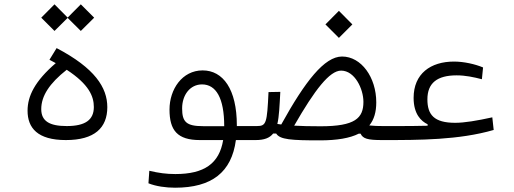

<svg xmlns="http://www.w3.org/2000/svg" viewBox="-20 -648 2384 891"><path d="M285.6 2C418.9 2 478 -54.7 478 -150.9C478 -241.7 419.9 -332 242.7 -424.8L209.5 -370.6C219.7 -365.2 229.5 -359.9 238.8 -355C141.6 -271.5 107.9 -202.1 107.9 -134.3C107.9 -54.2 154.3 2 285.6 2ZM289.6 -324.2C392.6 -256.8 415.5 -201.2 415.5 -151.4C415.5 -91.8 376 -63 289.6 -63C209 -63 171.4 -86.4 171.4 -141.6C171.4 -202.6 209.5 -261.2 289.6 -324.2ZM355 -504.4 417 -565.9 355 -627.9 293.9 -566.4 232.9 -627.9 171.4 -565.9 232.9 -504.4 293.9 -564.9Z M792.5 223.1C962.9 223.1 1054.7 151.4 1074.7 2H1164.6C1200.2 2 1214.4 -4.4 1214.4 -31.2C1214.4 -56.2 1206.1 -63 1171.9 -63H1079.1C1079.1 -64 1079.1 -65.4 1079.1 -66.4C1079.1 -233.9 1015.1 -321.3 920.4 -321.3C825.2 -321.3 766.6 -233.4 766.6 -139.6C766.6 -43 803.2 2 907.7 2H1015.6C997.6 110.8 928.2 159.7 793.9 159.7C751.5 159.7 716.3 154.8 672.9 144.5L668.9 202.6C704.1 216.8 750 223.1 792.5 223.1ZM1020.5 -62.5C993.7 -62.5 968.3 -62.5 946.8 -62.5C938 -62.5 929.7 -62.5 922.4 -62.5C844.2 -62.5 825.2 -82.5 825.2 -145C825.2 -207.5 862.3 -256.3 917.5 -256.3C982.4 -256.3 1020.5 -193.4 1020.5 -62.5Z M1752.4 2C1782.2 2 1792 -9.8 1792 -33.7C1792 -55.2 1784.2 -63 1757.8 -63C1733.9 -63 1715.8 -63.5 1693.8 -65.9C1716.3 -93.3 1726.1 -128.9 1726.1 -172.9C1726.1 -289.1 1656.7 -385.7 1567.4 -385.7C1485.8 -385.7 1396.5 -271.5 1285.2 -70.3C1278.8 -70.8 1272.5 -71.8 1267.1 -72.8C1275.4 -107.9 1277.3 -157.2 1280.8 -221.7L1226.1 -220.7C1219.2 -76.7 1216.3 -63 1171.9 -63L1166 2C1206.5 2 1231.4 -7.8 1247.6 -28.3H1261.7C1278.8 0 1332.5 3.4 1463.9 3.4C1544.4 3.4 1603.5 -6.8 1645 -27.8H1653.3C1664.1 -4.4 1686 2 1752.4 2ZM1345.2 -64.9C1441.4 -232.4 1509.8 -320.3 1563 -320.3C1626.5 -320.3 1666.5 -235.4 1666.5 -175.3C1666.5 -99.6 1627.9 -62 1467.8 -62C1417.5 -62 1377.9 -63 1345.2 -64.9ZM1552.7 -472.2 1615.2 -534.7 1552.7 -597.7 1490.2 -534.7Z M1749.5 2C1752.9 2 1755.9 2 1759.3 2C1924.8 2 2109.9 2 2271 -44.9L2264.6 -103.5C2193.8 -87.9 2135.3 -78.1 2092.3 -78.1C1994.1 -78.1 1963.4 -115.7 1963.4 -187C1963.4 -262.7 2008.8 -298.3 2099.1 -298.3C2140.1 -298.3 2178.7 -290 2216.3 -280.3L2221.7 -335C2184.6 -350.6 2132.3 -362.3 2086.9 -362.3C1978.5 -362.3 1899.4 -306.2 1899.4 -193.8C1899.4 -118.2 1934.6 -85.4 1964.4 -71.3V-64.5C1916 -63 1865.7 -63 1794.9 -63C1783.2 -63 1770.5 -63 1757.8 -63Z"/></svg>

Font: Cascadia Mono Light
Style: Regular
Weight: 300
Monospace: yes
Designer: Aaron Bell
Foundry: Saja Typeworks
Version: Version 2404.023